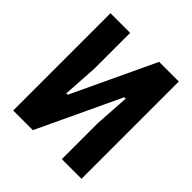

<svg xmlns="http://www.w3.org/2000/svg" viewBox="-187 -836 974 974"><g transform="rotate(45 300.0 -349.0)"><path d="M55 -698H196V-439L184 -252H194L404 -698H545V0H404V-259L416 -446H406L196 0H55Z"/></g></svg>

Font: iA Writer Duo V
Style: Regular
Weight: 400
Designer: Mike Abbink, Paul van der Laan, Pieter van Rosmalen, Oliver Reichenstein
Foundry: Information Architects Inc.
Version: Version 2.000